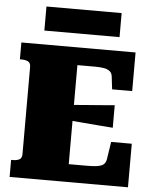

<svg xmlns="http://www.w3.org/2000/svg" viewBox="-60 -960 810 1010"><g transform="rotate(5 345.0 -455.0)"><path d="M654 -230V0H29V-90H40Q59 -90 72.5 -97Q86 -104 86 -126V-585Q86 -607 72.5 -614Q59 -621 40 -621H29V-710H632V-506H526L518 -573Q516 -591 504.5 -600.5Q493 -610 473.5 -613.5Q454 -617 428 -617H333V-94H421Q450 -94 470 -95.5Q490 -97 503 -102Q516 -107 522.5 -116Q529 -125 531 -138L545 -230ZM312 -405Q351 -409 390.5 -411.5Q430 -414 469 -417.5Q508 -421 547 -424V-305Q508 -308 469 -311Q430 -314 390.5 -317.5Q351 -321 312 -324ZM144 -910H541V-783H144Z"/></g></svg>

Font: Roboto Serif Black
Style: Regular
Weight: 900
Designer: Greg Gazdowicz
Foundry: Commercial Type
Version: Version 1.008